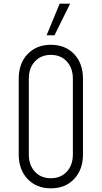

<svg xmlns="http://www.w3.org/2000/svg" viewBox="-20 -1010 554 1046"><path d="M257 16Q178.5 16 130.2 -35Q82 -86 82 -169V-581Q82 -664.5 130.2 -715.2Q178.5 -766 257 -766Q336 -766 384 -715.2Q432 -664.5 432 -581V-169Q432 -86 384 -35Q336 16 257 16ZM257 -39Q311 -39 344 -74.8Q377 -110.5 377 -169V-581Q377 -639.5 344 -675.2Q311 -711 257 -711Q203 -711 170 -675.2Q137 -639.5 137 -581V-169Q137 -110.5 170 -74.8Q203 -39 257 -39ZM234 -818 305 -990H362L277 -818Z"/></svg>

Font: Mohave Light Light
Style: Regular
Weight: 300
Version: Version 2.003